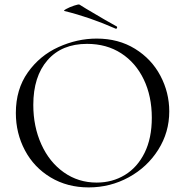

<svg xmlns="http://www.w3.org/2000/svg" viewBox="-20 -804 806 836"><path d="M49 -312Q49 -415 101 -488.5Q153 -562 234.5 -599Q316 -636 401 -636Q496 -636 568 -591.5Q640 -547 678.5 -474Q717 -401 717 -319Q717 -228 669 -152Q621 -76 540.5 -32Q460 12 366 12Q273 12 200.5 -31.5Q128 -75 88.5 -149.5Q49 -224 49 -312ZM641 -291Q641 -385 606 -458Q571 -531 507.5 -572Q444 -613 359 -613Q249 -613 187 -542Q125 -471 125 -347Q125 -253 160 -175.5Q195 -98 258 -53.5Q321 -9 401 -9Q469 -9 523.5 -42Q578 -75 609.5 -138.5Q641 -202 641 -291ZM261 -756Q254 -757 268.5 -765Q283 -773 302.5 -779.5Q322 -786 326 -784L355 -766Q454 -707 488 -689Q490 -688 490 -685Q490 -682 488 -680Q486 -678 484 -679Q371 -729 261 -756Z"/></svg>

Font: Cormorant
Style: Regular
Weight: 400
Designer: Christian Thalmann (Catharsis Fonts)
Foundry: Catharsis Fonts
Version: Version 4.000